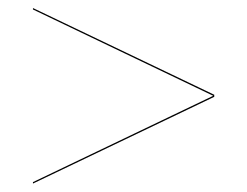

<svg xmlns="http://www.w3.org/2000/svg" viewBox="-20 -620 600 466"><path d="M500 -390 60 -600.5V-597L497.5 -387.5L60 -178V-174.5L500 -385Z"/></svg>

Font: Bodoni* 48pt Medium
Style: Italic
Weight: 500
Italic angle: -13°
Version: Version 2.3